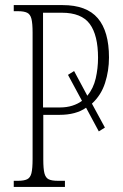

<svg xmlns="http://www.w3.org/2000/svg" viewBox="-20 -734 484 754"><path d="M34 0V-24H51Q74 -24 86.5 -30Q99 -36 103.5 -54Q108 -72 108 -110V-606Q108 -642 103.5 -660Q99 -678 86.5 -684Q74 -690 51 -690H34V-714H226Q320 -714 364 -662.5Q408 -611 408 -508Q408 -456 392.5 -408Q377 -360 341 -327L392 -233L368 -218L318 -311Q298 -297 272 -290Q246 -283 214 -283H150V-108Q150 -71 154.5 -53.5Q159 -36 171 -30Q183 -24 207 -24H235V0ZM215 -312Q242 -312 264 -319Q286 -326 302 -338L247 -440L271 -455L323 -358Q347 -387 356 -426.5Q365 -466 365 -507Q365 -596 332.5 -640Q300 -684 223 -684H149V-312Z"/></svg>

Font: Noto Serif ExtraCondensed ExtraLight
Style: Regular
Weight: 200
Width: 2
Designer: Monotype Design Team
Foundry: Monotype Imaging Inc.
Version: Version 2.015